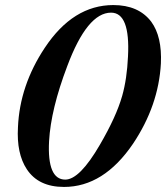

<svg xmlns="http://www.w3.org/2000/svg" viewBox="-20 -723 657 759"><path d="M616 -472Q607 -306 506 -155Q390 16 233 16Q132 16 86 -54Q45 -116 51 -220Q58 -385 157 -534Q269 -703 428 -703Q528 -703 578 -637Q621 -578 616 -472ZM486 -500Q495 -673 419 -673Q325 -673 246 -462Q181 -291 174 -165Q166 -13 238 -13Q295 -13 375 -151Q407 -206 429 -254Q451 -302 463 -344Q482 -411 486 -500Z"/></svg>

Font: GFS Didot
Style: Bold Italic
Weight: 700
Italic angle: -12°
Designer: Designed by Takis Katsoulidis and George D. Matthiopoulos.
Foundry: Designed by Takis Katsoulidis and George D. Matthiopoulos.
Version: Version 1.0